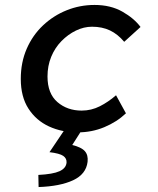

<svg xmlns="http://www.w3.org/2000/svg" viewBox="-20 -523 640 776"><path d="M294 12Q230 12 178 -12Q126 -36 95 -84Q64 -132 64 -204Q64 -271 88 -326Q112 -381 154 -420.5Q196 -460 249.5 -481.5Q303 -503 362 -503Q427 -503 474.5 -476Q522 -449 548 -414L482 -354Q456 -385 424.5 -400Q393 -415 352 -415Q319 -415 287 -399.5Q255 -384 228.5 -357Q202 -330 187 -293.5Q172 -257 172 -214Q172 -145 212 -110.5Q252 -76 310 -76Q349 -76 383.5 -93.5Q418 -111 449 -138L489 -65Q452 -30 401.5 -9Q351 12 294 12ZM136 233 135 184Q194 181 220.5 169Q247 157 249 134Q250 117 235.5 107Q221 97 180 92L248 -9H318L272 63Q309 72 323 88Q337 104 334 131Q328 181 275.5 205.5Q223 230 136 233Z"/></svg>

Font: Source Code Pro ExtraLight SemiBold
Style: Italic
Weight: 600
Italic angle: -11°
Monospace: yes
Version: Version 1.016;hotconv 1.0.116;makeotfexe 2.5.65601